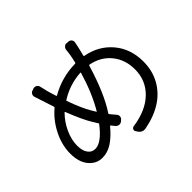

<svg xmlns="http://www.w3.org/2000/svg" viewBox="-169 -1039 1337 1337"><g transform="rotate(-45 500.0 -370.5)"><path d="M406.2 -321.3Q412.1 -310.5 423.8 -292Q424.8 -290 426.3 -290Q427.7 -290 427.7 -292Q493.2 -401.4 540 -558.6Q541 -563.5 536.1 -562.5Q426.8 -555.7 334 -497.1Q330.1 -495.1 331.1 -491.2Q370.1 -380.9 406.2 -321.3ZM236.3 -113.3Q297.9 -113.3 377 -216.8Q379.9 -219.7 377.9 -223.6Q370.1 -234.4 356.4 -257.8Q318.4 -318.4 269.5 -443.4Q267.6 -448.2 264.6 -445.3Q217.8 -398.4 189.9 -337.4Q162.1 -276.4 162.1 -218.8Q162.1 -169.9 182.1 -141.6Q202.1 -113.3 236.3 -113.3ZM580.1 -744.1Q581.1 -758.8 591.8 -767.6Q600.6 -776.4 612.3 -776.4Q614.3 -776.4 615.2 -775.4L633.8 -774.4Q647.5 -772.5 655.3 -761.7Q663.1 -751 660.2 -737.3Q653.3 -703.1 651.4 -694.3Q641.6 -652.3 635.7 -630.9Q634.8 -627 639.6 -626Q757.8 -604.5 830.6 -518.6Q903.3 -432.6 903.3 -307.6Q903.3 -216.8 863.3 -145.5Q823.2 -74.2 752.4 -29.8Q681.6 14.6 584 33.2Q578.1 34.2 572.3 34.2Q546.9 34.2 530.3 10.7L521.5 -2.9Q514.6 -12.7 519.5 -23.4Q524.4 -34.2 536.1 -36.1Q672.9 -55.7 748 -128.9Q823.2 -202.1 823.2 -310.5Q823.2 -406.2 768.6 -473.1Q713.9 -540 621.1 -557.6Q617.2 -557.6 616.2 -553.7Q552.7 -341.8 474.6 -224.6Q471.7 -220.7 474.6 -217.8Q491.2 -196.3 508.8 -176.8Q518.6 -167 517.6 -152.8Q516.6 -138.7 505.9 -129.9L498 -123Q486.3 -113.3 472.2 -114.7Q458 -116.2 448.2 -127Q435.5 -141.6 426.8 -153.3Q423.8 -157.2 420.9 -153.3Q372.1 -94.7 325.7 -64.5Q279.3 -34.2 227.5 -34.2Q168.9 -34.2 128.9 -82Q88.9 -129.9 88.9 -213.9Q88.9 -296.9 129.9 -378.9Q170.9 -460.9 238.3 -517.6Q242.2 -520.5 240.2 -524.4Q227.5 -562.5 211.9 -611.3Q200.2 -647.5 193.4 -668Q188.5 -680.7 194.3 -693.4Q200.2 -706.1 212.9 -710L229.5 -715.8Q243.2 -719.7 254.9 -712.9Q266.6 -706.1 270.5 -692.4Q275.4 -668 283.2 -638.7Q289.1 -615.2 304.7 -567.4Q305.7 -563.5 309.6 -565.4Q423.8 -630.9 555.7 -632.8Q559.6 -632.8 561.5 -637.7Q569.3 -669.9 575.2 -704.1Q578.1 -720.7 580.1 -744.1Z"/></g></svg>

Font: Gen Jyuu GothicL Regular
Style: Regular
Weight: 400
Designer: [Source Han Sans]
Ryoko NISHIZUKA  (kana & ideographs); Paul D. Hunt (Latin, Greek & Cyrillic); Wenlong ZHANG  (bopomofo
Version: Version 1.002.20150607